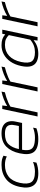

<svg xmlns="http://www.w3.org/2000/svg" viewBox="1002 -1526 534 2579"><g transform="rotate(-90 1269.5 -237.0)"><path d="M230 10Q112 10 67.5 -55Q23 -120 48 -237Q74 -362 152.5 -423Q231 -484 343 -484Q389 -484 415.5 -477.5Q442 -471 467 -458L457 -413Q410 -438 343 -438Q251 -438 188 -390Q125 -342 102 -237Q80 -134 111.5 -84.5Q143 -35 253 -35Q285 -35 319 -42Q353 -49 383 -61L374 -15Q343 -3 307 3.5Q271 10 230 10Z M690 10Q562 10 516.5 -50.5Q471 -111 499 -240Q523 -354 588 -419Q653 -484 769 -484Q838 -484 876 -458.5Q914 -433 925.5 -390Q937 -347 925 -294L907 -208H547Q536 -146 546.5 -107.5Q557 -69 596.5 -52Q636 -35 711 -35Q777 -35 844 -60L835 -15Q768 10 690 10ZM556 -251H866L875 -296Q885 -340 879 -372Q873 -404 845 -421Q817 -438 761 -438Q667 -438 621 -389.5Q575 -341 556 -251Z M994 0 1094 -474H1142L1134 -408Q1176 -434 1227.5 -454Q1279 -474 1328 -484L1319 -439Q1289 -432 1252.5 -420Q1216 -408 1182.5 -393.5Q1149 -379 1126 -364L1049 0Z M1330 0 1430 -474H1478L1470 -408Q1512 -434 1563.5 -454Q1615 -474 1664 -484L1655 -439Q1625 -432 1588.5 -420Q1552 -408 1518.5 -393.5Q1485 -379 1462 -364L1385 0Z M1835 10Q1773 10 1729.5 -12.5Q1686 -35 1670 -86Q1654 -137 1672 -221Q1691 -307 1732 -365.5Q1773 -424 1829.5 -454Q1886 -484 1950 -484Q2000 -484 2033 -472.5Q2066 -461 2097 -434L2105 -474H2160L2060 0H2014L2020 -53Q1979 -21 1934.5 -5.5Q1890 10 1835 10ZM1858 -35Q1905 -35 1946.5 -50.5Q1988 -66 2026 -99L2087 -386Q2064 -410 2034.5 -424Q2005 -438 1957 -438Q1869 -438 1809 -382.5Q1749 -327 1726 -221Q1705 -120 1735 -77.5Q1765 -35 1858 -35Z M2205 0 2305 -474H2353L2345 -408Q2387 -434 2438.5 -454Q2490 -474 2539 -484L2530 -439Q2500 -432 2463.5 -420Q2427 -408 2393.5 -393.5Q2360 -379 2337 -364L2260 0Z"/></g></svg>

Font: Kanit ExtraLight
Style: Italic
Weight: 275
Italic angle: -12°
Designer: Katatrad Team
Foundry: CadsonDemak
Version: Version 2.000; ttfautohint (v1.8.3)